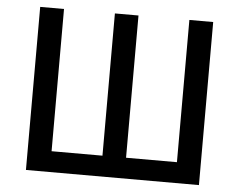

<svg xmlns="http://www.w3.org/2000/svg" viewBox="-51 -766 1030 827"><g transform="rotate(5 464.5 -352.5)"><path d="M90 0V-705H193V-90H413V-705H515V-90H735V-705H838V0Z"/></g></svg>

Font: Nunito Sans 7pt Condensed SemiBold
Style: Regular
Weight: 600
Width: 3
Designer: Vernon Adams
Foundry: Vernon Adams
Version: Version 3.101;gftools[0.9.27]